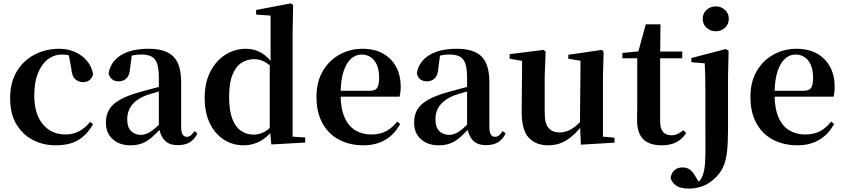

<svg xmlns="http://www.w3.org/2000/svg" viewBox="-20 -839 4969 1130"><path d="M308.1 16.2Q233.1 16.2 172.2 -16Q111.3 -48.3 75.4 -109.8Q39.6 -171.4 39.6 -259.7Q39.6 -354.7 79.5 -419.9Q119.4 -485 185.1 -518.5Q250.9 -551.9 329 -551.9Q380.5 -551.9 422.8 -532.5Q465.2 -513.2 492.8 -479.5Q520.4 -445.8 528 -402.4Q514.4 -355.6 469.4 -355.6Q441.9 -355.6 422.1 -373.6Q402.4 -391.6 399.6 -436.8L381.8 -530.1L449.7 -486.3Q420.8 -503.2 396.1 -510.6Q371.4 -518 344.6 -518Q298.2 -518 261.2 -489.4Q224.1 -460.7 202.9 -407.1Q181.7 -353.5 181.7 -277.6Q181.7 -168.4 232 -108Q282.4 -47.5 365.2 -47.5Q409.5 -47.5 445.8 -66.7Q482.2 -85.9 509.9 -121.4L527.8 -108.4Q492.1 -45.4 440.3 -14.6Q388.5 16.2 308.1 16.2Z M746.6 16.2Q684.2 16.2 643.8 -19.4Q603.3 -54.9 603.3 -117.6Q603.3 -161.2 622 -193.6Q640.7 -226.1 685.1 -251.5Q729.6 -277 805.4 -297.9Q844.8 -309.4 894.4 -322Q944 -334.6 984 -344.4V-318.9Q944 -308.9 904 -297.6Q863.9 -286.4 837.1 -276.7Q783.3 -254.9 756.1 -220.6Q728.8 -186.4 728.8 -135.9Q728.8 -90.4 751.1 -67.9Q773.3 -45.3 810 -45.3Q826.3 -45.3 844.7 -52.6Q863.1 -59.9 887.4 -79.7Q911.8 -99.4 945.3 -135.5L960.8 -82.4H925.7Q896.6 -50.6 871.2 -28.7Q845.7 -6.8 816.4 4.7Q787 16.2 746.6 16.2ZM1026.1 15.2Q974.6 15.2 947.9 -14.2Q921.2 -43.6 914.9 -94V-96.5V-381.4Q914.9 -434.7 904.8 -464.5Q894.7 -494.3 871.6 -506.3Q848.5 -518.3 810 -518.3Q784.4 -518.3 757.3 -512.2Q730.2 -506.1 693.8 -491.2L756.1 -516.3L745.9 -439.2Q743.3 -395.9 724.6 -378Q705.8 -360.2 680.3 -360.2Q631.1 -360.2 619.2 -406.5Q628.9 -473.5 689.4 -512.7Q749.9 -551.9 855.1 -551.9Q955.4 -551.9 1000.7 -505.9Q1046.1 -459.8 1046.1 -356.2V-94.8Q1046.1 -60.3 1054.8 -47Q1063.6 -33.8 1079.7 -33.8Q1091.3 -33.8 1101.3 -40.9Q1111.3 -48.1 1124.7 -67.2L1141.9 -53.4Q1124 -17.5 1096.2 -1.1Q1068.4 15.2 1026.1 15.2Z M1413.5 16.2Q1349 16.2 1296.9 -17.7Q1244.7 -51.5 1214.6 -114.2Q1184.6 -176.8 1184.6 -263.1Q1184.6 -352.4 1217.9 -417.2Q1251.2 -482 1306.4 -517Q1361.7 -551.9 1427.5 -551.9Q1477.9 -551.9 1518.4 -528.1Q1558.8 -504.4 1592.8 -453.6H1602.1L1585.3 -436.8Q1557.9 -465.9 1531.3 -478.3Q1504.7 -490.8 1476.9 -490.8Q1436.2 -490.8 1402.5 -469.9Q1368.9 -449.1 1348.6 -400.1Q1328.4 -351.2 1328.4 -267.7Q1328.4 -188.6 1347.1 -139.8Q1365.9 -91.1 1398.4 -68.9Q1430.9 -46.7 1471.3 -46.7Q1502.5 -46.7 1529.5 -59.4Q1556.5 -72.1 1582.8 -100.9L1601.6 -80.8H1591.1Q1557.8 -34.5 1513 -9.1Q1468.1 16.2 1413.5 16.2ZM1577 11.2 1567.7 -81.1V-83.3V-457.2L1572.4 -468.4V-747.1L1487.4 -753.3V-780.3L1690.9 -819L1705.2 -810L1702.2 -652.7V-34.7L1776.1 -29.9V0Z M2119.2 16.2Q2038.8 16.2 1976.2 -16.5Q1913.6 -49.1 1878.1 -113Q1842.6 -176.9 1842.6 -268.8Q1842.6 -358.8 1880.6 -422.2Q1918.5 -485.7 1980.2 -518.8Q2041.9 -551.9 2112.4 -551.9Q2186.1 -551.9 2236.5 -522.5Q2286.8 -493.1 2312.6 -443.2Q2338.4 -393.3 2338.4 -330.9Q2338.4 -296.1 2331.7 -270.2H1901.1V-304.6H2156.4Q2188.5 -304.6 2199.9 -322.2Q2211.3 -339.8 2211.3 -380.4Q2211.3 -446.3 2183.2 -482.2Q2155.1 -518 2107.1 -518Q2073.7 -518 2045.6 -492.9Q2017.6 -467.8 2001.1 -416Q1984.7 -364.1 1984.7 -282.7Q1984.7 -200.5 2007.9 -148.2Q2031 -95.8 2071.8 -71.7Q2112.5 -47.5 2164.4 -47.5Q2217.4 -47.5 2253.9 -67.7Q2290.3 -87.9 2317.2 -123.2L2335.1 -109.9Q2303.6 -49.8 2248.7 -16.8Q2193.7 16.2 2119.2 16.2Z M2560.6 16.2Q2498.2 16.2 2457.8 -19.4Q2417.3 -54.9 2417.3 -117.6Q2417.3 -161.2 2436 -193.6Q2454.7 -226.1 2499.1 -251.5Q2543.6 -277 2619.4 -297.9Q2658.8 -309.4 2708.4 -322Q2758 -334.6 2798 -344.4V-318.9Q2758 -308.9 2718 -297.6Q2677.9 -286.4 2651.1 -276.7Q2597.3 -254.9 2570.1 -220.6Q2542.8 -186.4 2542.8 -135.9Q2542.8 -90.4 2565.1 -67.9Q2587.3 -45.3 2624 -45.3Q2640.3 -45.3 2658.7 -52.6Q2677.1 -59.9 2701.4 -79.7Q2725.8 -99.4 2759.3 -135.5L2774.8 -82.4H2739.7Q2710.6 -50.6 2685.2 -28.7Q2659.7 -6.8 2630.4 4.7Q2601 16.2 2560.6 16.2ZM2840.1 15.2Q2788.6 15.2 2761.9 -14.2Q2735.2 -43.6 2728.9 -94V-96.5V-381.4Q2728.9 -434.7 2718.8 -464.5Q2708.7 -494.3 2685.6 -506.3Q2662.5 -518.3 2624 -518.3Q2598.4 -518.3 2571.3 -512.2Q2544.2 -506.1 2507.8 -491.2L2570.1 -516.3L2559.9 -439.2Q2557.3 -395.9 2538.6 -378Q2519.8 -360.2 2494.3 -360.2Q2445.1 -360.2 2433.2 -406.5Q2442.9 -473.5 2503.4 -512.7Q2563.9 -551.9 2669.1 -551.9Q2769.4 -551.9 2814.7 -505.9Q2860.1 -459.8 2860.1 -356.2V-94.8Q2860.1 -60.3 2868.8 -47Q2877.6 -33.8 2893.7 -33.8Q2905.3 -33.8 2915.3 -40.9Q2925.3 -48.1 2938.7 -67.2L2955.9 -53.4Q2938 -17.5 2910.2 -1.1Q2882.4 15.2 2840.1 15.2Z M3206.7 16.2Q3133.1 16.2 3091.2 -29.3Q3049.3 -74.7 3050.3 -187.9L3053 -497.7L3083 -475.4L2979.4 -493.5V-520.2L3179 -545.4L3191.2 -534.8L3185.7 -388.7V-177.8Q3185.7 -111 3208.7 -85.3Q3231.7 -59.5 3272.8 -59.5Q3315.7 -59.5 3353.5 -85.8Q3391.3 -112.1 3420.6 -153.8L3454.2 -103H3407Q3369.4 -51 3319.8 -17.4Q3270.2 16.2 3206.7 16.2ZM3398.6 12.4 3393.4 -109.4V-111.9L3396.6 -481.6L3324.7 -493.2V-516.6L3521.9 -545.4L3532.6 -534.8L3528.6 -388.7V-35L3596.6 -28.5V0.7Z M3798.4 -496.1V-535.7H3995.2V-496.1ZM3874.1 16.2Q3802.7 16.2 3766.1 -19.3Q3729.5 -54.8 3729.5 -131.7Q3729.5 -159.8 3730 -182.4Q3730.5 -205 3730.5 -234.7V-496.1H3643V-527.5L3752.7 -538L3734.1 -525.2L3780.5 -695.8H3867.3L3865.2 -519.3V-508.7V-123.8Q3865.2 -81.6 3882.7 -62.3Q3900.2 -43 3931.3 -43Q3951.4 -43 3967 -50.4Q3982.7 -57.9 4002.7 -72.5L4018.2 -56Q3996.7 -21.1 3961.3 -2.5Q3925.9 16.2 3874.1 16.2Z M4034.6 271Q3986.6 271 3960.2 253.5Q3933.8 236.1 3926.6 207.2Q3939 146.4 3998 146.4Q4021.3 146.4 4038.9 158.4Q4056.4 170.3 4071.5 196.7L4100.6 244.5V250.8H4079.1V242.3Q4090.8 232.4 4100.3 221.4Q4109.8 210.5 4116.2 192.1Q4126.5 164.2 4129.5 119.3Q4132.5 74.4 4131.9 16.9Q4131.4 -40.5 4131.4 -105.9V-304.4Q4131.4 -353.9 4130.5 -392.2Q4129.6 -430.4 4127.6 -466.2L4048.8 -472.9V-497.4L4251.2 -550.4L4268.1 -540.2L4264.8 -387.9V-80.4Q4264.8 -1.2 4259 51.6Q4253.2 104.4 4237.7 139.9Q4222.3 175.4 4192.7 204.7Q4155.8 242.4 4114.9 256.7Q4074 271 4034.6 271ZM4193.1 -655Q4161.4 -655 4138.6 -675.4Q4115.8 -695.9 4115.8 -728.8Q4115.8 -760.3 4138.6 -780.9Q4161.4 -801.4 4193.1 -801.4Q4224 -801.4 4246.7 -780.9Q4269.3 -760.3 4269.3 -728.8Q4269.3 -695.9 4246.7 -675.4Q4224 -655 4193.1 -655Z M4673.2 16.2Q4592.8 16.2 4530.2 -16.5Q4467.6 -49.1 4432.1 -113Q4396.6 -176.9 4396.6 -268.8Q4396.6 -358.8 4434.6 -422.2Q4472.5 -485.7 4534.2 -518.8Q4595.9 -551.9 4666.4 -551.9Q4740.1 -551.9 4790.5 -522.5Q4840.8 -493.1 4866.6 -443.2Q4892.4 -393.3 4892.4 -330.9Q4892.4 -296.1 4885.7 -270.2H4455.1V-304.6H4710.4Q4742.5 -304.6 4753.9 -322.2Q4765.3 -339.8 4765.3 -380.4Q4765.3 -446.3 4737.2 -482.2Q4709.1 -518 4661.1 -518Q4627.7 -518 4599.6 -492.9Q4571.6 -467.8 4555.1 -416Q4538.7 -364.1 4538.7 -282.7Q4538.7 -200.5 4561.9 -148.2Q4585 -95.8 4625.8 -71.7Q4666.5 -47.5 4718.4 -47.5Q4771.4 -47.5 4807.9 -67.7Q4844.3 -87.9 4871.2 -123.2L4889.1 -109.9Q4857.6 -49.8 4802.7 -16.8Q4747.7 16.2 4673.2 16.2Z"/></svg>

Font: Noto Serif HK
Style: Regular
Weight: 200
Designer: Ryoko NISHIZUKA 西塚涼子 (kana & ideographs); Frank Grießhammer (Latin, Greek & Cyrillic); Wenlong ZHANG 张文龙 (bopomofo); San
Foundry: Adobe
Version: Version 2.001;hotconv 1.1.0;makeotfexe 2.6.0